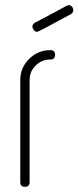

<svg xmlns="http://www.w3.org/2000/svg" viewBox="-20 -718 302 739"><path d="M252 -663 169 -619 216 -643 132 -599Q117 -590 108 -606Q99 -621 115 -631L199 -675L152 -650L235 -695Q250 -704 260 -688Q267 -672 252 -663ZM192 -507Q192 -489 174 -489Q141 -489 117.5 -466Q94 -443 94 -410V-17Q94 1 76 1Q58 1 58 -17V-410Q58 -457 92 -491Q126 -525 174 -525Q192 -525 192 -507Z"/></svg>

Font: Aaram
Style: Regular
Weight: 400
Designer: Tharique Azeez
Foundry: Tharique Azeez
Version: Version 1.7